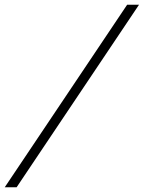

<svg xmlns="http://www.w3.org/2000/svg" viewBox="-98 -745 605 808"><path d="M437 -725H487L-28 43H-78Z"/></svg>

Font: Sarabun ExtraLight
Style: Italic
Weight: 275
Italic angle: -10°
Designer: Suppakit Chalermlarp | Katatrad Co.,Ltd.
Foundry: Cadson Demak Co.,Ltd.
Version: Version 1.000; ttfautohint (v1.6)